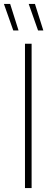

<svg xmlns="http://www.w3.org/2000/svg" viewBox="-46 -964 264 984"><path d="M82 0V-740H116V0ZM149 -808 101 -944H133L176 -808ZM22 -808 -26 -944H6L49 -808Z"/></svg>

Font: Encode Sans SC Condensed Thin
Style: Regular
Weight: 100
Width: 3
Designer: Multiple Designers
Foundry: Impallari Type
Version: Version 3.002